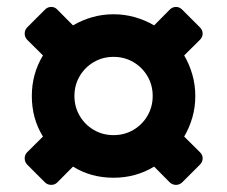

<svg xmlns="http://www.w3.org/2000/svg" viewBox="-20 -576 653 552"><path d="M109.4 -51.5 58 -102.9Q51 -110.5 51 -120.9Q51 -131.2 58 -138.2L103.5 -183.4Q71.5 -234.9 71.5 -300Q71.5 -363.9 103.5 -416.6L58 -461.8Q51 -469.4 51 -479.4Q51 -489.5 58 -497.1L109.4 -548.5Q117 -556.1 127.4 -556.1Q137.7 -556.1 144.7 -548.5L189.9 -503Q215.2 -518 244.7 -526.5Q274.2 -535 306.5 -535Q338.4 -535 368.1 -526.5Q397.7 -518 423.1 -503L468.2 -548.5Q475.9 -556.1 485.9 -556.1Q496 -556.1 503.6 -548.5L555 -497.1Q562.6 -489.5 562.6 -479.4Q562.6 -469.4 555 -461.8L509.5 -416.6Q524.5 -391.3 533 -361.6Q541.5 -331.9 541.5 -300Q541.5 -267.7 533 -238.2Q524.5 -208.7 509.5 -183.4L555 -138.2Q562.6 -131.2 562.6 -120.9Q562.6 -110.5 555 -102.9L503.6 -51.5Q496 -44.5 485.9 -44.5Q475.9 -44.5 468.2 -51.5L423.1 -97Q370.4 -65 306.5 -65Q241.4 -65 189.9 -97L144.7 -51.5Q137.7 -44.5 127.4 -44.5Q117 -44.5 109.4 -51.5ZM306.5 -187.5Q337.9 -187.5 363.4 -202.5Q389 -217.5 404 -243.2Q419 -269 419 -300Q419 -331.4 404 -356.9Q389 -382.5 363.4 -397.5Q337.9 -412.5 306.5 -412.5Q275.1 -412.5 249.6 -397.5Q224 -382.5 209 -356.9Q194 -331.4 194 -300Q194 -269 209 -243.2Q224 -217.5 249.6 -202.5Q275.1 -187.5 306.5 -187.5Z"/></svg>

Font: Rubik Light
Style: Regular
Weight: 300
Designer: Hubert and Fischer
Foundry: Hubert and Fischer
Version: Version 2.300;gftools[0.9.30]